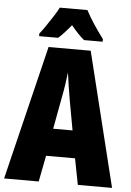

<svg xmlns="http://www.w3.org/2000/svg" viewBox="-61 -972 696 1017"><g transform="rotate(5 287.0 -463.5)"><path d="M392 0 365 -139H211L184 0H0L174 -714H398L574 0ZM310 -445Q303 -485 297.5 -522Q292 -559 288 -589Q285 -561 279.5 -524Q274 -487 266 -447L236 -285H339ZM362 -927Q396 -862 457 -781V-767H358Q328 -791 288 -840Q244 -787 220 -767H119V-781Q133 -798 152 -826Q171 -854 189 -882Q207 -910 215 -927Z"/></g></svg>

Font: Noto Sans Lao UI ExtCond Blk
Style: Regular
Weight: 900
Width: 2
Designer: Monotype Design Team
Foundry: Monotype Imaging Inc.
Version: Version 2.000; ttfautohint (v1.8.4.7-5d5b)